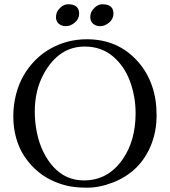

<svg xmlns="http://www.w3.org/2000/svg" viewBox="-20 -861 792 895"><path d="M411.6 -814.7Q432.1 -841.1 457.3 -841.1Q508.8 -841.1 508.8 -797.9Q508.8 -772.5 488.6 -755.7Q468.5 -739 447.6 -739Q426.8 -739 413.8 -750.4Q400.9 -761.7 400.9 -781.2Q400.9 -800.8 411.6 -814.7ZM251.7 -814.7Q272.2 -841.1 297.4 -841.1Q348.9 -841.1 348.9 -797.9Q348.9 -772.5 328.7 -755.7Q308.6 -739 287.7 -739Q266.8 -739 253.9 -750.4Q241 -761.7 241 -781.2Q241 -800.8 251.7 -814.7ZM213.4 -633.3Q292 -678 385 -678Q530.3 -678 622.6 -574.2Q710 -475.3 710 -324Q710 -249.3 684.7 -186.2Q659.4 -123 614.7 -79.1Q570.1 -35.2 507 -10.6Q443.8 13.9 386.7 13.9Q329.6 13.9 289.9 4.2Q250.2 -5.6 213.6 -24Q177 -42.5 145.8 -71.2Q114.5 -99.9 91.3 -135.9Q68.1 -171.9 55.1 -218.6Q42 -265.4 42 -318.5Q42 -371.6 54.6 -420.4Q67.1 -469.2 89.6 -508.4Q112.1 -547.6 143.8 -579.7Q175.5 -611.8 213.4 -633.3ZM142.1 -340.8Q142.1 -291.5 152.1 -242.6Q162.1 -193.6 181.9 -153.2Q201.7 -112.8 229 -83Q286.4 -20 371.1 -20Q483.9 -20 552.2 -119.1Q612.1 -205.6 612.1 -333Q612.1 -410.2 586.2 -481.2Q560.5 -551.8 507.6 -597.2Q452.9 -644 375 -644Q253.2 -644 183.6 -516.1Q142.1 -439.7 142.1 -340.8Z"/></svg>

Font: Fanwood Text
Style: Regular
Weight: 400
Version: Version 1.1001